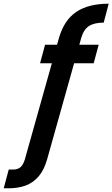

<svg xmlns="http://www.w3.org/2000/svg" viewBox="-156 -793 606 1035"><path d="M-136 222 -109 121H-85Q-61 121 -46 108.5Q-31 96 -22 66L162 -589Q190 -685 255.5 -729Q321 -773 430 -773L403 -671Q352 -671 323.5 -652.5Q295 -634 282 -589L98 66Q82 123 52.5 157.5Q23 192 -17.5 207Q-58 222 -110 222ZM60 -452 87 -552H376L349 -452Z"/></svg>

Font: DM Sans 11pt SemiBold
Style: Italic
Weight: 600
Italic angle: -10°
Version: Version 4.004;gftools[0.9.30]